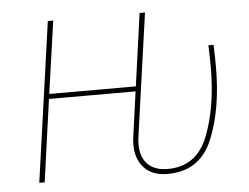

<svg xmlns="http://www.w3.org/2000/svg" viewBox="-50 -743 1058 815"><g transform="rotate(-5 479.0 -335.5)"><path d="M498 -125Q498 -145 500 -156L527 -351H158L109 0H86L182 -681H205L161 -372H530L573 -681H596L522 -156Q520 -145 520 -125Q520 -71 549.5 -41Q579 -11 635 -11Q758 -11 806 -133.5Q854 -256 854 -425Q854 -465 852 -519H874Q876 -463 876 -425Q876 -244 823 -117Q770 10 632 10Q567 10 532.5 -27.5Q498 -65 498 -125Z"/></g></svg>

Font: FiraGO Thin
Style: Italic
Weight: 100
Italic angle: -8°
Designer: bBox Type GmbH
Foundry: bBox Type GmbH
Version: Version 1.001